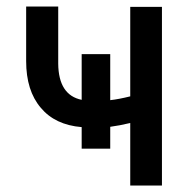

<svg xmlns="http://www.w3.org/2000/svg" viewBox="-20 -571 585 591"><path d="M478.5 -549.8V0H380.9V-192.4Q348.6 -184.6 319.3 -180.7V-113.3H231.4V-179.7Q149.4 -186.5 105.5 -239.3Q60.5 -292 60.5 -382.8V-550.8H159.2V-375Q160.2 -278.3 231.4 -263.7V-404.3H319.3V-262.7Q345.7 -265.6 380.9 -274.4V-549.8Z"/></svg>

Font: RobotoJAA
Style: Medium
Weight: 500
Version: Version 2.05; 2016-11-05